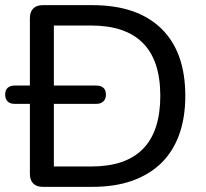

<svg xmlns="http://www.w3.org/2000/svg" viewBox="-31 -725 798 745"><path d="M135 0Q111 0 98 -13Q85 -26 85 -50V-655Q85 -679 98 -692Q111 -705 135 -705H328Q501 -705 594.5 -614.5Q688 -524 688 -353Q688 -268 664 -202Q640 -136 594 -91.5Q548 -47 481.5 -23.5Q415 0 328 0ZM178 -79H322Q390 -79 440 -96Q490 -113 523.5 -147Q557 -181 574 -232.5Q591 -284 591 -353Q591 -490 523.5 -558Q456 -626 322 -626H178ZM26 -322Q8 -322 -1.5 -331.5Q-11 -341 -11 -358Q-11 -375 -1.5 -384Q8 -393 26 -393H343Q360 -393 370 -384.5Q380 -376 380 -358Q380 -341 370 -331.5Q360 -322 343 -322Z"/></svg>

Font: Nunito ExtraLight Medium
Style: Regular
Weight: 500
Version: Version 3.602